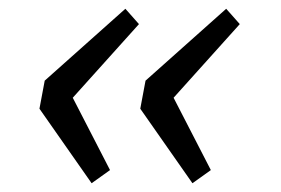

<svg xmlns="http://www.w3.org/2000/svg" viewBox="-20 -470 640 438"><path d="M189 -52 231 -82 146 -247 297 -415 266 -450 82 -286 70 -222 189 -52ZM419 -52 461 -82 376 -247 527 -415 496 -450 312 -286 300 -222 419 -52Z"/></svg>

Font: Source Code Variable
Style: Italic
Weight: 400
Italic angle: -11°
Monospace: yes
Designer: Paul D. Hunt, Teo Tuominen
Foundry: Adobe Systems Incorporated
Version: Version 1.005;PS 1.0;hotconv 16.6.54;makeotf.lib2.5.65590